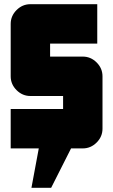

<svg xmlns="http://www.w3.org/2000/svg" viewBox="-20 -708 540 916"><path d="M469 -94Q469 -56 441 -28Q413 0 375 0H319L224 188H130L165 0H31V-188H281V-250H125Q87 -250 59 -278Q31 -306 31 -344V-594Q31 -632 59 -660Q87 -688 125 -688H444V-500H219V-438H375Q413 -438 441 -410Q469 -382 469 -344Z"/></svg>

Font: CostaRica
Style: Normal
Weight: 900
Version: Version 1.3